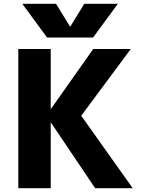

<svg xmlns="http://www.w3.org/2000/svg" viewBox="-20 -987 742 1007"><path d="M347 -848H349L422 -967H598L468 -790H227L97 -967H274ZM246 -730V-417H248L469 -730H666L406 -380L676 0H479L248 -343H246V0H76V-730Z"/></svg>

Font: Mplus 1p ExtraBold
Style: Regular
Weight: 800
Version: Version 1.061